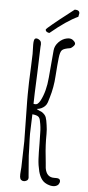

<svg xmlns="http://www.w3.org/2000/svg" viewBox="-56 -833 400 875"><g transform="rotate(5 143.5 -395.0)"><path d="M153 -51Q146 -79 144.5 -107.5Q143 -136 143 -179Q143 -211 142 -227Q142 -253 136 -280Q134 -294 126.5 -300Q119 -306 99 -308L98 -278Q96 -238 96 -219Q96 -196 98 -152L99 -119L106 -29L107 -19Q107 -8 98 -4Q92 -1 87 -1Q79 -1 74 -5.5Q69 -10 68 -19Q67 -30 68.5 -44Q70 -58 70 -63L71 -103Q73 -157 73 -182L72 -244Q70 -326 70 -367V-397Q70 -444 74 -526L76 -582L75 -624Q75 -646 80 -651Q83 -654 87 -654Q92 -654 97.5 -651Q103 -648 106 -644Q110 -639 110 -629L109 -617L105 -497Q100 -384 100 -356Q112 -353 118.5 -358Q125 -363 131 -374Q154 -418 159 -481L170 -607Q172 -628 188.5 -645Q205 -662 226 -666Q229 -667 235 -667Q248 -667 256 -659Q269 -648 263 -639Q261 -635 254 -629Q247 -623 244 -623Q216 -619 207.5 -610.5Q199 -602 196 -573Q193 -548 189 -491Q186 -439 171 -390Q168 -379 164.5 -368.5Q161 -358 154 -351Q139 -336 117 -334Q118 -332 128.5 -327.5Q139 -323 141 -322Q156 -312 160.5 -300Q165 -288 168 -264Q171 -246 171 -224Q171 -202 171 -197Q172 -150 179 -92Q179 -85 181 -69Q188 -27 224 -28H233Q245 -28 249 -22Q251 -18 251 -15Q251 -7 245 1Q236 10 221 10Q211 10 203 7Q182 1 170.5 -13.5Q159 -28 153 -51ZM126 -698Q126 -701 154 -724L186 -750L213 -771Q247 -797 250 -800Q272 -800 272 -785L269 -769Q217 -745 144 -684Q137 -684 131.5 -688Q126 -692 126 -698Z"/></g></svg>

Font: Amatic SC
Style: Regular
Weight: 400
Designer: Multiple Designers
Foundry: Vernon Adams
Version: Version 2.505